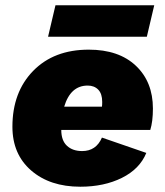

<svg xmlns="http://www.w3.org/2000/svg" viewBox="-20 -698 625 727"><path d="M564 -678 536 -559H162L190 -678ZM316 -510Q430 -510 494.5 -449Q559 -388 559 -287Q559 -238 549 -206H212Q212 -166 233.5 -146Q255 -126 291 -126Q344 -126 366 -177L534 -119Q509 -58 441.5 -24.5Q374 9 284 9Q169 9 98 -52.5Q27 -114 27 -218Q27 -349 105.5 -429.5Q184 -510 316 -510ZM312 -374Q247 -374 223 -294H366Q367 -300 367 -312Q367 -343 352 -358.5Q337 -374 312 -374Z"/></svg>

Font: Elaine Sans ExtraBold
Style: Italic
Weight: 800
Italic angle: -13°
Designer: Wei Huang
Foundry: Wei Huang
Version: Version 2.001;December 24, 2019;FontCreator 12.0.0.2547 64-b